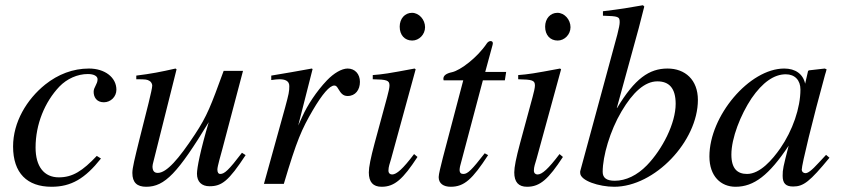

<svg xmlns="http://www.w3.org/2000/svg" viewBox="-20 -703 3216 734"><path d="M350 -107C296 -50 258 -25 205 -25C148 -25 116 -67 116 -139C116 -228 151 -313 207 -372C236 -402 276 -420 316 -420C339 -420 353 -412 353 -400C353 -381 338 -370 338 -352C338 -332 349 -312 377 -312C403 -312 425 -333 425 -360C425 -407 381 -441 320 -441C259 -441 202 -419 153 -380C82 -323 30 -236 30 -143C30 -41 84 11 177 11C252 11 305 -20 366 -97Z M905 -119C854 -52 838 -38 822 -38C815 -38 811 -44 811 -55C811 -67 825 -114 830 -133L909 -432H835C786 -298 772 -260 725 -189C663 -95 617 -42 583 -42C568 -42 563 -52 563 -67C563 -71 565 -80 566 -83L655 -438L651 -441C594 -428 558 -421 501 -414V-400C539 -400 542 -399 551 -394C557 -391 562 -383 562 -376C562 -368 556 -342 548 -309L513 -170C495 -97 486 -61 486 -42C486 -5 504 11 539 11C610 11 660 -42 778 -236C746 -128 733 -61 733 -39C733 -8 751 9 781 9C828 9 854 -11 919 -110Z M1120 -223 1175 -439 1172 -441C1100 -428 1089 -426 1017 -414V-397C1032 -399 1040 -400 1048 -400C1068 -400 1086 -395 1086 -374C1086 -353 1084 -344 1070 -292L989 0H1065C1115 -168 1133 -208 1176 -282C1212 -343 1240 -376 1258 -376C1265 -376 1268 -372 1274 -362C1283 -347 1291 -336 1309 -336C1339 -336 1356 -360 1356 -390C1356 -420 1337 -441 1309 -441C1286 -441 1256 -423 1230 -396C1189 -353 1155 -300 1136 -258Z M1563 -114C1520 -57 1496 -36 1479 -36C1471 -36 1465 -41 1465 -51C1465 -65 1470 -78 1475 -95L1569 -438L1565 -441C1464 -422 1444 -419 1405 -416V-400C1459 -399 1469 -396 1469 -376C1469 -368 1465 -350 1460 -332L1412 -155C1397 -99 1390 -64 1390 -44C1390 -7 1406 11 1439 11C1489 11 1521 -19 1576 -103ZM1605 -599C1605 -628 1582 -654 1555 -654C1528 -654 1508 -632 1508 -601C1508 -569 1527 -548 1556 -548C1582 -548 1605 -571 1605 -599Z M1915 -428H1835L1863 -531C1864 -533 1864 -538 1864 -538C1864 -543 1861 -546 1855 -546C1851 -546 1845 -543 1841 -537C1805 -483 1740 -434 1708 -427C1684 -422 1675 -413 1675 -402C1675 -402 1675 -399 1676 -396H1751L1673 -100C1665 -68 1657 -37 1657 -26C1657 -1 1676 11 1703 11C1755 11 1786 -18 1846 -110L1833 -117C1784 -54 1768 -38 1752 -38C1743 -38 1737 -41 1737 -54C1737 -57 1738 -64 1739 -68L1826 -396H1910Z M2119 -114C2076 -57 2052 -36 2035 -36C2027 -36 2021 -41 2021 -51C2021 -65 2026 -78 2031 -95L2125 -438L2121 -441C2020 -422 2000 -419 1961 -416V-400C2015 -399 2025 -396 2025 -376C2025 -368 2021 -350 2016 -332L1968 -155C1953 -99 1946 -64 1946 -44C1946 -7 1962 11 1995 11C2045 11 2077 -19 2132 -103ZM2161 -599C2161 -628 2138 -654 2111 -654C2084 -654 2064 -632 2064 -601C2064 -569 2083 -548 2112 -548C2138 -548 2161 -571 2161 -599Z M2563 -306C2563 -232 2513 -133 2453 -71C2416 -33 2373 -12 2330 -12C2299 -12 2284 -23 2284 -46C2284 -106 2312 -203 2356 -277C2399 -350 2445 -392 2493 -392C2537 -392 2563 -367 2563 -306ZM2338 -290 2422 -596C2428 -619 2435 -648 2443 -678L2438 -683C2388 -674 2352 -668 2285 -660V-643C2344 -641 2349 -640 2349 -618C2349 -609 2346 -595 2340 -571L2198 -48V-42C2198 -12 2271 11 2328 11C2483 11 2648 -163 2648 -321C2648 -398 2599 -441 2532 -441C2462 -441 2407 -403 2339 -290Z M3040 -361C3040 -290 3010 -204 2963 -136C2933 -93 2886 -38 2836 -38C2800 -38 2776 -57 2776 -112C2776 -175 2811 -264 2853 -327C2895 -388 2939 -419 2984 -419C3019 -419 3040 -396 3040 -361ZM3138 -111 3111 -82C3081 -49 3068 -41 3059 -41C3051 -41 3045 -47 3045 -54C3045 -74 3087 -246 3134 -417C3137 -427 3138 -429 3140 -438L3133 -441L3072 -434L3069 -431L3058 -383C3050 -420 3021 -441 2978 -441C2845 -441 2692 -260 2692 -105C2692 -29 2736 11 2792 11C2862 11 2920 -33 2995 -146C2974 -64 2972 -56 2972 -31C2972 -2 2984 10 3012 10C3052 10 3076 -9 3151 -100Z"/></svg>

Font: XITS
Style: Italic
Weight: 400
Italic angle: -16.33°
Designer: MicroPress Inc., with final additions and corrections provided by Coen Hoffman, Elsevier (retired)
Version: Version 1.302